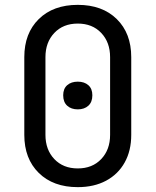

<svg xmlns="http://www.w3.org/2000/svg" viewBox="-20 -760 640 790"><path d="M300 10Q199 10 139.5 -48.5Q80 -107 80 -205V-525Q80 -623 139.5 -681.5Q199 -740 300 -740Q401 -740 460.5 -681.5Q520 -623 520 -525V-205Q520 -140 493 -91.5Q466 -43 416.5 -16.5Q367 10 300 10ZM300 -67Q360 -67 396.5 -105.5Q433 -144 433 -205V-525Q433 -586 396.5 -624.5Q360 -663 300 -663Q240 -663 203.5 -624.5Q167 -586 167 -525V-205Q167 -144 203.5 -105.5Q240 -67 300 -67ZM300 -310Q273 -310 256.5 -325Q240 -340 240 -368Q240 -395 256.5 -409.5Q273 -424 300 -424Q327 -424 343.5 -409.5Q360 -395 360 -368Q360 -340 343.5 -325Q327 -310 300 -310Z"/></svg>

Font: JetBrainsMonoNL NF
Style: Regular
Weight: 400
Designer: Philipp Nurullin, Konstantin Bulenkov
Foundry: JetBrains
Version: Version 2.304; ttfautohint (v1.8.4.7-5d5b);Nerd Fonts 3.2.1